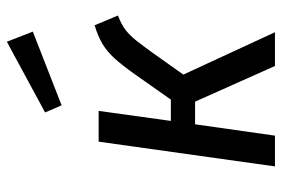

<svg xmlns="http://www.w3.org/2000/svg" viewBox="-154 -688 842 574"><g transform="rotate(-90 267.0 -401.0)"><path d="M478.4 -539.1 507.6 -469.4Q481.6 -459.5 465.1 -447Q448.6 -434.5 433.1 -415Q417.6 -395.6 394.7 -363.7L331 -273.9L457.6 0H356.7L250.1 -238.8H182.4L148.5 0H56.5L130.5 -527.1H222.5L192.5 -311.2H256.2L332.2 -419.2Q359.1 -457.2 379.6 -479.7Q400.1 -502.1 422.7 -515.6Q445.3 -529.2 478.4 -539.1ZM217.8 -687.2 429.2 -801.5 459.5 -723.9 239.1 -637.8Z"/></g></svg>

Font: Fira Sans Variable
Style: Italic
Weight: 397
Italic angle: -8°
Designer: Carrois Corporate & Edenspiekermann AG
Foundry: Carrois Corporate GbR & Edenspiekermann AG
Version: Version 4.202